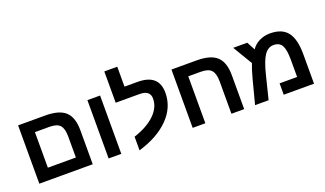

<svg xmlns="http://www.w3.org/2000/svg" viewBox="-79 -1330 3177 1875"><g transform="rotate(-20 1510.0 -392.0)"><path d="M640.1 0H85V-606H367.2Q511.7 -606 575.9 -546.6Q640.1 -487.3 640.1 -351.1ZM216.8 -487.8V-118.2H507.8V-335.9Q507.8 -418.9 476.6 -453.4Q445.3 -487.8 367.2 -487.8Z M805.2 -606H937V0H805.2Z M1116.2 -112.8Q1256.8 -158.7 1335 -234.4Q1413.1 -310.1 1413.1 -400.9Q1413.1 -487.8 1304.2 -487.8H1056.2V-813H1190.9V-606H1326.2Q1545.9 -606 1545.9 -414.1Q1545.9 -262.7 1432.1 -147Q1318.4 -31.2 1116.2 28.8Z M2081.5 -335Q2081.5 -417 2050.3 -452.4Q2019 -487.8 1940.9 -487.8H1810.5V0H1678.7V-606H1940.9Q2085.4 -606 2149.7 -546.1Q2213.9 -486.3 2213.9 -351.1V0H2081.5Z M2702.1 -608.9Q2826.7 -608.9 2883.3 -535.9Q2939.9 -462.9 2939.9 -308.1V0H2625V-118.2H2807.1V-297.9Q2807.1 -400.9 2782.5 -445.6Q2757.8 -490.2 2695.8 -490.2Q2638.2 -490.2 2599.4 -432.9Q2560.5 -375.5 2526.9 -237.8L2467.8 0H2327.1L2393.1 -252.9Q2417.5 -344.7 2439 -397L2317.9 -599.1H2463.9L2509.8 -513.2Q2539.1 -558.1 2590.1 -583.5Q2641.1 -608.9 2702.1 -608.9Z"/></g></svg>

Font: Liberation Sans
Style: Bold
Weight: 700
Designer: Steve Matteson
Foundry: Ascender Corporation
Version: Version 2.1.5